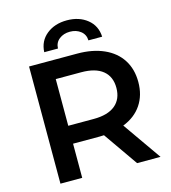

<svg xmlns="http://www.w3.org/2000/svg" viewBox="-129 -1005 988 1108"><g transform="rotate(-15 365.5 -450.5)"><path d="M552 0 409 -205Q400 -204 382 -204H224V0H94V-700H382Q473 -700 540.5 -670Q608 -640 644 -584Q680 -528 680 -451Q680 -372 641.5 -315Q603 -258 531 -230L692 0ZM376 -590H224V-311H376Q461 -311 505 -347.5Q549 -384 549 -451Q549 -518 505 -554Q461 -590 376 -590ZM373 -901Q446 -901 494.5 -862Q543 -823 546 -757H464Q463 -792 437 -812.5Q411 -833 373 -833Q335 -833 309 -812.5Q283 -792 282 -757H200Q203 -823 251.5 -862Q300 -901 373 -901Z"/></g></svg>

Font: Montserrat Alternates SemiBold
Style: Regular
Weight: 600
Designer: Julieta Ulanovsky
Foundry: Julieta Ulanovsky
Version: Version 7.200